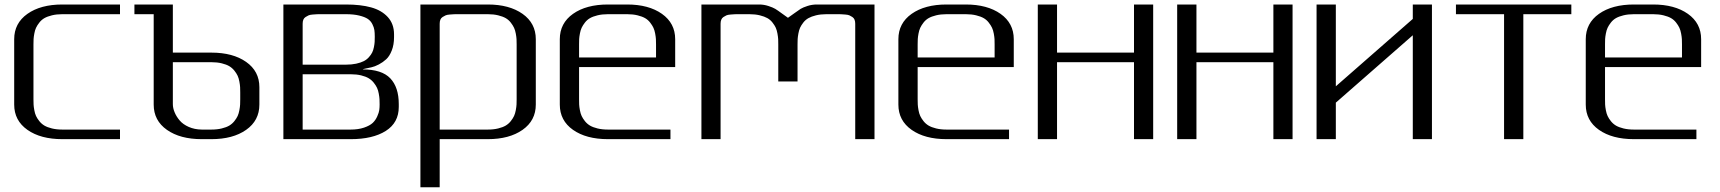

<svg xmlns="http://www.w3.org/2000/svg" viewBox="-20 -603 7454 832"><path d="M500 -583.5V-541.5H250Q225.1 -541.5 205.1 -536.6Q185.1 -531.7 172.4 -524.4Q159.7 -517.1 150.4 -505.1Q141.1 -493.2 136.2 -482.7Q131.3 -472.2 128.7 -457.5Q126 -442.9 125.5 -433.3Q125 -423.8 125 -410.6V-172.9Q125 -159.7 125.5 -149.9Q126 -140.1 128.7 -125.5Q131.3 -110.8 136.2 -100.3Q141.1 -89.8 150.4 -78.1Q159.7 -66.4 172.4 -58.8Q185.1 -51.3 205.1 -46.4Q225.1 -41.5 250 -41.5H500V0H250Q156.2 0 98.9 -40.3Q41.5 -80.6 41.5 -149.9V-433.1Q41.5 -502.4 98.9 -543Q156.2 -583.5 250 -583.5Z M854 0Q760.7 0 703.4 -40.3Q646 -80.6 646 -149.9V-541.5H562.5V-583.5H729V-375H812.5H896Q989.3 -375 1046.6 -334.7Q1104 -294.4 1104 -225.1V-149.9Q1104 -80.6 1046.6 -40.3Q989.3 0 896 0ZM1021 -172.9V-202.1Q1021 -215.3 1020.5 -225.1Q1020 -234.9 1017.3 -249.5Q1014.6 -264.2 1009.8 -274.7Q1004.9 -285.2 995.6 -296.9Q986.3 -308.6 973.6 -316.2Q960.9 -323.7 940.9 -328.6Q920.9 -333.5 896 -333.5H729V-151.9Q729 -134.8 736.6 -116.5Q744.1 -98.1 758.5 -81.1Q772.9 -64 797.9 -53Q822.8 -42 854 -41.5H896Q920.9 -41.5 940.9 -46.4Q960.9 -51.3 973.6 -58.8Q986.3 -66.4 995.6 -78.1Q1004.9 -89.8 1009.8 -100.3Q1014.6 -110.8 1017.3 -125.5Q1020 -140.1 1020.5 -149.9Q1021 -159.7 1021 -172.9Z M1291.5 -281.2V-41.5H1499Q1532.7 -41.5 1557.6 -50Q1582.5 -58.6 1595 -70.3Q1607.4 -82 1614.7 -98.6Q1622.1 -115.2 1623.5 -126.2Q1625 -137.2 1625 -149.9Q1625 -163.1 1624.5 -172.9Q1624 -182.6 1621.3 -197.3Q1618.7 -211.9 1613.8 -222.4Q1608.9 -232.9 1599.6 -244.6Q1590.3 -256.3 1577.6 -263.9Q1564.9 -271.5 1544.9 -276.4Q1524.9 -281.2 1500 -281.2ZM1291.5 -322.8H1479Q1503.9 -322.8 1523.7 -327.1Q1543.5 -331.5 1556.4 -338.1Q1569.3 -344.7 1578.6 -355.2Q1587.9 -365.7 1592.8 -375.5Q1597.7 -385.3 1600.3 -398.7Q1603 -412.1 1603.5 -421.4Q1604 -430.7 1604 -443.8Q1604 -460.9 1602.3 -472.7Q1600.6 -484.4 1593.5 -498.5Q1586.4 -512.7 1573.5 -521.2Q1560.5 -529.8 1536.6 -535.6Q1512.7 -541.5 1479 -541.5H1375Q1360.8 -541.5 1353.8 -541.3Q1346.7 -541 1335 -540Q1323.2 -539.1 1317.1 -536.4Q1311 -533.7 1304.2 -529.3Q1297.4 -524.9 1294.4 -517.6Q1291.5 -510.3 1291.5 -500ZM1208 -583.5H1479Q1543 -583.5 1588.1 -571Q1633.3 -558.6 1660.4 -529.1Q1687.5 -499.5 1687.5 -454.1V-441.9Q1687.5 -409.2 1677.7 -384.3Q1668 -359.4 1653.6 -346.2Q1639.2 -333 1621.6 -323.7Q1604 -314.5 1589.4 -311.3Q1574.7 -308.1 1563.7 -305.9Q1552.7 -303.7 1551.8 -302.2Q1634.3 -302.2 1671.1 -263.7Q1708 -225.1 1708 -151.9V-139.6Q1708 -71.3 1651.6 -35.6Q1595.2 0 1500 0H1208V-302.2Z M1885.3 -41.5H2093.8Q2118.7 -41.5 2138.7 -46.4Q2158.7 -51.3 2171.4 -58.8Q2184.1 -66.4 2193.4 -78.1Q2202.6 -89.8 2207.5 -100.3Q2212.4 -110.8 2215.1 -125.5Q2217.8 -140.1 2218.3 -149.9Q2218.8 -159.7 2218.8 -172.9V-410.6Q2218.8 -423.8 2218.3 -433.3Q2217.8 -442.9 2215.1 -457.5Q2212.4 -472.2 2207.5 -482.7Q2202.6 -493.2 2193.4 -505.1Q2184.1 -517.1 2171.4 -524.4Q2158.7 -531.7 2138.7 -536.6Q2118.7 -541.5 2093.8 -541.5H1968.8Q1954.6 -541.5 1947.5 -541.3Q1940.4 -541 1928.7 -540Q1917 -539.1 1910.9 -536.4Q1904.8 -533.7 1897.9 -529.3Q1891.1 -524.9 1888.2 -517.6Q1885.3 -510.3 1885.3 -500ZM1801.8 -583.5H2093.8Q2187 -583.5 2244.4 -543Q2301.8 -502.4 2301.8 -433.1V-149.9Q2301.8 -80.6 2244.4 -40.3Q2187 0 2093.8 0H1885.3V208.5H1801.8Z M2905.8 -312.5H2489.3V-172.9Q2489.3 -159.7 2489.7 -149.9Q2490.2 -140.1 2492.9 -125.5Q2495.6 -110.8 2500.5 -100.3Q2505.4 -89.8 2514.6 -78.1Q2523.9 -66.4 2536.6 -58.8Q2549.3 -51.3 2569.3 -46.4Q2589.4 -41.5 2614.3 -41.5H2885.3V0H2614.3Q2520.5 0 2463.1 -40.3Q2405.8 -80.6 2405.8 -149.9V-433.1Q2405.8 -502.4 2463.1 -543Q2520.5 -583.5 2614.3 -583.5H2697.8Q2791 -583.5 2848.4 -543Q2905.8 -502.4 2905.8 -433.1ZM2489.3 -354H2822.8V-410.6Q2822.8 -423.8 2822.3 -433.3Q2821.8 -442.9 2819.1 -457.5Q2816.4 -472.2 2811.5 -482.7Q2806.6 -493.2 2797.4 -505.1Q2788.1 -517.1 2775.4 -524.4Q2762.7 -531.7 2742.7 -536.6Q2722.7 -541.5 2697.8 -541.5H2614.3Q2589.4 -541.5 2569.3 -536.6Q2549.3 -531.7 2536.6 -524.4Q2523.9 -517.1 2514.6 -505.1Q2505.4 -493.2 2500.5 -482.7Q2495.6 -472.2 2492.9 -457.5Q2490.2 -442.9 2489.7 -433.3Q2489.3 -423.8 2489.3 -410.6Z M3019.5 -583.5H3269.5Q3290 -583.5 3309.6 -577.1Q3329.1 -570.8 3339.6 -564.5Q3350.1 -558.1 3368.7 -544.4Q3387.2 -530.8 3394.5 -525.9Q3401.4 -530.3 3420.2 -544.2Q3439 -558.1 3449.2 -564.5Q3459.5 -570.8 3479 -577.1Q3498.5 -583.5 3519.5 -583.5H3769.5V0H3686V-500Q3686 -510.3 3683.1 -517.6Q3680.2 -524.9 3673.6 -529.3Q3667 -533.7 3660.9 -536.4Q3654.8 -539.1 3643.1 -540Q3631.3 -541 3624 -541.3Q3616.7 -541.5 3602.5 -541.5H3561Q3536.1 -541.5 3516.1 -536.6Q3496.1 -531.7 3483.2 -524.4Q3470.2 -517.1 3460.9 -505.1Q3451.7 -493.2 3447 -482.9Q3442.4 -472.7 3439.7 -457.8Q3437 -442.9 3436.5 -433.3Q3436 -423.8 3436 -410.6V-250H3352.5V-410.6Q3352.5 -423.8 3352.1 -433.3Q3351.6 -442.9 3348.9 -457.8Q3346.2 -472.7 3341.6 -482.9Q3336.9 -493.2 3327.6 -505.1Q3318.4 -517.1 3305.4 -524.4Q3292.5 -531.7 3272.5 -536.6Q3252.4 -541.5 3227.5 -541.5H3186Q3171.9 -541.5 3164.6 -541.3Q3157.2 -541 3145.5 -540Q3133.8 -539.1 3127.7 -536.4Q3121.6 -533.7 3115 -529.3Q3108.4 -524.9 3105.5 -517.6Q3102.5 -510.3 3102.5 -500V0H3019.5Z M4373 -312.5H3956.5V-172.9Q3956.5 -159.7 3957 -149.9Q3957.5 -140.1 3960.2 -125.5Q3962.9 -110.8 3967.8 -100.3Q3972.7 -89.8 3981.9 -78.1Q3991.2 -66.4 4003.9 -58.8Q4016.6 -51.3 4036.6 -46.4Q4056.6 -41.5 4081.5 -41.5H4352.5V0H4081.5Q3987.8 0 3930.4 -40.3Q3873 -80.6 3873 -149.9V-433.1Q3873 -502.4 3930.4 -543Q3987.8 -583.5 4081.5 -583.5H4165Q4258.3 -583.5 4315.7 -543Q4373 -502.4 4373 -433.1ZM3956.5 -354H4290V-410.6Q4290 -423.8 4289.6 -433.3Q4289.1 -442.9 4286.4 -457.5Q4283.7 -472.2 4278.8 -482.7Q4273.9 -493.2 4264.6 -505.1Q4255.4 -517.1 4242.7 -524.4Q4230 -531.7 4210 -536.6Q4189.9 -541.5 4165 -541.5H4081.5Q4056.6 -541.5 4036.6 -536.6Q4016.6 -531.7 4003.9 -524.4Q3991.2 -517.1 3981.9 -505.1Q3972.7 -493.2 3967.8 -482.7Q3962.9 -472.2 3960.2 -457.5Q3957.5 -442.9 3957 -433.3Q3956.5 -423.8 3956.5 -410.6Z M4977.1 -583.5V0H4894V-333.5H4560.5V0H4477.1V-583.5H4560.5V-375H4894V-583.5Z M5581.1 -583.5V0H5498V-333.5H5164.6V0H5081.1V-583.5H5164.6V-375H5498V-583.5Z M6185.1 -583.5V0H6102.1V-450.2L5768.6 -158.2V0H5685.1V-583.5H5768.6V-229L6102.1 -521V-583.5Z M6789.1 -583.5V-541.5H6581.1V0H6497.6V-541.5H6289.1V-583.5Z M7351.6 -312.5H6935.1V-172.9Q6935.1 -159.7 6935.5 -149.9Q6936 -140.1 6938.7 -125.5Q6941.4 -110.8 6946.3 -100.3Q6951.2 -89.8 6960.4 -78.1Q6969.7 -66.4 6982.4 -58.8Q6995.1 -51.3 7015.1 -46.4Q7035.2 -41.5 7060.1 -41.5H7331.1V0H7060.1Q6966.3 0 6908.9 -40.3Q6851.6 -80.6 6851.6 -149.9V-433.1Q6851.6 -502.4 6908.9 -543Q6966.3 -583.5 7060.1 -583.5H7143.6Q7236.8 -583.5 7294.2 -543Q7351.6 -502.4 7351.6 -433.1ZM6935.1 -354H7268.6V-410.6Q7268.6 -423.8 7268.1 -433.3Q7267.6 -442.9 7264.9 -457.5Q7262.2 -472.2 7257.3 -482.7Q7252.4 -493.2 7243.2 -505.1Q7233.9 -517.1 7221.2 -524.4Q7208.5 -531.7 7188.5 -536.6Q7168.5 -541.5 7143.6 -541.5H7060.1Q7035.2 -541.5 7015.1 -536.6Q6995.1 -531.7 6982.4 -524.4Q6969.7 -517.1 6960.4 -505.1Q6951.2 -493.2 6946.3 -482.7Q6941.4 -472.2 6938.7 -457.5Q6936 -442.9 6935.5 -433.3Q6935.1 -423.8 6935.1 -410.6Z"/></svg>

Font: Gputeks
Style: Regular
Weight: 500
Version: Version 0.9